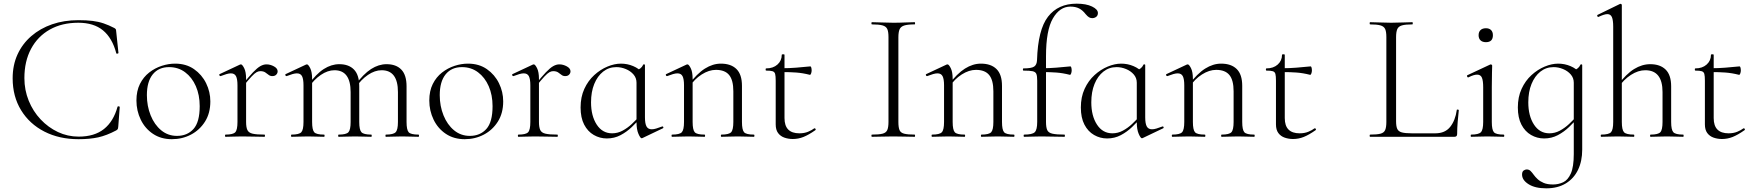

<svg xmlns="http://www.w3.org/2000/svg" viewBox="-20 -746 9560 1047"><path d="M407 -636Q452 -636 484.5 -632Q517 -628 545 -618.5Q573 -609 604 -593Q610 -589 611.5 -586.5Q613 -584 614 -571L626 -457Q626 -455 620.5 -453.5Q615 -452 614 -456Q592 -539 541.5 -580.5Q491 -622 407 -622Q318 -622 252 -585Q186 -548 149.5 -480Q113 -412 113 -320Q113 -255 136.5 -197Q160 -139 201.5 -95Q243 -51 296 -26Q349 -1 409 -1Q495 -1 547 -42.5Q599 -84 621 -164Q622 -167 627.5 -166Q633 -165 633 -163L625 -57Q624 -45 622 -42Q620 -39 614 -35Q561 -7 515.5 3Q470 13 408 13Q303 13 222 -28.5Q141 -70 95 -145Q49 -220 49 -319Q49 -391 75.5 -449Q102 -507 150.5 -549Q199 -591 264 -613.5Q329 -636 407 -636Z M917 13Q858 13 814.5 -16Q771 -45 747.5 -93.5Q724 -142 724 -198Q724 -250 743 -288Q762 -326 793.5 -350.5Q825 -375 862 -387Q899 -399 935 -399Q995 -399 1038 -369Q1081 -339 1104 -292Q1127 -245 1127 -193Q1127 -129 1098 -83Q1069 -37 1021.5 -12Q974 13 917 13ZM945 -5Q1001 -5 1035 -42.5Q1069 -80 1069 -167Q1069 -228 1048 -276Q1027 -324 989.5 -352Q952 -380 902 -380Q845 -380 813 -340.5Q781 -301 781 -227Q781 -168 801.5 -117Q822 -66 859 -35.5Q896 -5 945 -5Z M1303 -271 1299 -281Q1336 -327 1359.5 -351.5Q1383 -376 1400 -385.5Q1417 -395 1433 -395Q1454 -395 1474 -384Q1494 -373 1494 -357Q1494 -347 1486.5 -339Q1479 -331 1465 -331Q1453 -331 1444.5 -338Q1436 -345 1426 -351.5Q1416 -358 1399 -358Q1390 -358 1379.5 -352.5Q1369 -347 1351.5 -328.5Q1334 -310 1303 -271ZM1210 0Q1207 0 1207 -6Q1207 -12 1210 -12Q1251 -12 1263 -25Q1275 -38 1275 -81V-281Q1275 -315 1267 -330.5Q1259 -346 1239 -346Q1229 -346 1215 -342Q1201 -338 1183 -331Q1179 -330 1176.5 -335Q1174 -340 1178 -342L1289 -394Q1291 -395 1294 -395Q1301 -395 1311.5 -374.5Q1322 -354 1322 -315V-81Q1322 -52 1329 -37Q1336 -22 1357.5 -17Q1379 -12 1422 -12Q1425 -12 1425 -6Q1425 0 1422 0Q1398 0 1366 -1Q1334 -2 1299 -2Q1274 -2 1250.5 -1Q1227 0 1210 0Z M2084 0Q2082 0 2082 -6Q2082 -12 2084 -12Q2125 -12 2137.5 -25Q2150 -38 2150 -81V-244Q2150 -363 2061 -363Q2024 -363 1986.5 -337.5Q1949 -312 1920 -269L1916 -281Q1962 -343 2003.5 -369.5Q2045 -396 2088 -396Q2140 -396 2168.5 -366.5Q2197 -337 2197 -275V-81Q2197 -38 2208.5 -25Q2220 -12 2262 -12Q2265 -12 2265 -6Q2265 0 2262 0Q2245 0 2222 -1Q2199 -2 2173 -2Q2148 -2 2125 -1Q2102 0 2084 0ZM1827 0Q1824 0 1824 -6Q1824 -12 1827 -12Q1868 -12 1880 -25Q1892 -38 1892 -81V-244Q1892 -363 1804 -363Q1767 -363 1729.5 -337.5Q1692 -312 1663 -269L1659 -281Q1704 -343 1745.5 -369.5Q1787 -396 1830 -396Q1882 -396 1910.5 -366.5Q1939 -337 1939 -275V-81Q1939 -38 1951 -25Q1963 -12 2005 -12Q2007 -12 2007 -6Q2007 0 2005 0Q1987 0 1964.5 -1Q1942 -2 1916 -2Q1891 -2 1867.5 -1Q1844 0 1827 0ZM1570 0Q1567 0 1567 -6Q1567 -12 1570 -12Q1611 -12 1623 -25Q1635 -38 1635 -81V-281Q1635 -315 1627 -330.5Q1619 -346 1599 -346Q1589 -346 1575 -342Q1561 -338 1543 -331Q1539 -330 1536.5 -335Q1534 -340 1538 -342L1649 -394Q1651 -395 1654 -395Q1661 -395 1671.5 -374.5Q1682 -354 1682 -315V-81Q1682 -38 1693.5 -25Q1705 -12 1747 -12Q1750 -12 1750 -6Q1750 0 1747 0Q1730 0 1707 -1Q1684 -2 1659 -2Q1634 -2 1610.5 -1Q1587 0 1570 0Z M2514 13Q2455 13 2411.5 -16Q2368 -45 2344.5 -93.5Q2321 -142 2321 -198Q2321 -250 2340 -288Q2359 -326 2390.5 -350.5Q2422 -375 2459 -387Q2496 -399 2532 -399Q2592 -399 2635 -369Q2678 -339 2701 -292Q2724 -245 2724 -193Q2724 -129 2695 -83Q2666 -37 2618.5 -12Q2571 13 2514 13ZM2542 -5Q2598 -5 2632 -42.5Q2666 -80 2666 -167Q2666 -228 2645 -276Q2624 -324 2586.5 -352Q2549 -380 2499 -380Q2442 -380 2410 -340.5Q2378 -301 2378 -227Q2378 -168 2398.5 -117Q2419 -66 2456 -35.5Q2493 -5 2542 -5Z M2900 -271 2896 -281Q2933 -327 2956.5 -351.5Q2980 -376 2997 -385.5Q3014 -395 3030 -395Q3051 -395 3071 -384Q3091 -373 3091 -357Q3091 -347 3083.5 -339Q3076 -331 3062 -331Q3050 -331 3041.5 -338Q3033 -345 3023 -351.5Q3013 -358 2996 -358Q2987 -358 2976.5 -352.5Q2966 -347 2948.5 -328.5Q2931 -310 2900 -271ZM2807 0Q2804 0 2804 -6Q2804 -12 2807 -12Q2848 -12 2860 -25Q2872 -38 2872 -81V-281Q2872 -315 2864 -330.5Q2856 -346 2836 -346Q2826 -346 2812 -342Q2798 -338 2780 -331Q2776 -330 2773.5 -335Q2771 -340 2775 -342L2886 -394Q2888 -395 2891 -395Q2898 -395 2908.5 -374.5Q2919 -354 2919 -315V-81Q2919 -52 2926 -37Q2933 -22 2954.5 -17Q2976 -12 3019 -12Q3022 -12 3022 -6Q3022 0 3019 0Q2995 0 2963 -1Q2931 -2 2896 -2Q2871 -2 2847.5 -1Q2824 0 2807 0Z M3289 9Q3251 9 3218 -10Q3185 -29 3165.5 -66.5Q3146 -104 3146 -160Q3146 -217 3166.5 -261.5Q3187 -306 3220.5 -336.5Q3254 -367 3292.5 -383Q3331 -399 3366 -399Q3401 -399 3433 -385.5Q3465 -372 3483 -349L3451 -295Q3451 -321 3434.5 -340Q3418 -359 3392.5 -369.5Q3367 -380 3341 -380Q3300 -380 3269 -355.5Q3238 -331 3220.5 -288Q3203 -245 3203 -188Q3203 -114 3234 -66.5Q3265 -19 3318 -19Q3348 -19 3375 -33.5Q3402 -48 3425 -69.5Q3448 -91 3467 -113L3475 -106Q3453 -80 3425.5 -53.5Q3398 -27 3364 -9Q3330 9 3289 9ZM3479 8Q3472 8 3461.5 -16Q3451 -40 3451 -80V-361Q3465 -368 3473 -374Q3481 -380 3488 -394Q3489 -396 3493 -395Q3497 -394 3497 -392V-106Q3497 -72 3505.5 -56.5Q3514 -41 3534 -41Q3545 -41 3558 -45Q3571 -49 3590 -56Q3595 -58 3597 -53Q3599 -48 3594 -46L3483 7Q3481 8 3479 8Z M3914 0Q3911 0 3911 -6Q3911 -12 3914 -12Q3955 -12 3967 -25Q3979 -38 3979 -81V-248Q3979 -309 3956 -337Q3933 -365 3884 -365Q3846 -365 3806.5 -340Q3767 -315 3738 -271L3734 -283Q3781 -345 3824 -372Q3867 -399 3911 -399Q3966 -399 3996 -369.5Q4026 -340 4026 -278V-81Q4026 -38 4037.5 -25Q4049 -12 4091 -12Q4094 -12 4094 -6Q4094 0 4091 0Q4074 0 4051 -1Q4028 -2 4003 -2Q3978 -2 3954.5 -1Q3931 0 3914 0ZM3645 0Q3642 0 3642 -6Q3642 -12 3645 -12Q3686 -12 3698 -25Q3710 -38 3710 -81V-281Q3710 -315 3702 -330.5Q3694 -346 3674 -346Q3664 -346 3650 -342Q3636 -338 3618 -331Q3614 -330 3611.5 -335Q3609 -340 3613 -342L3724 -394Q3726 -395 3729 -395Q3736 -395 3746.5 -374.5Q3757 -354 3757 -315V-81Q3757 -38 3768.5 -25Q3780 -12 3822 -12Q3825 -12 3825 -6Q3825 0 3822 0Q3805 0 3782 -1Q3759 -2 3734 -2Q3709 -2 3685.5 -1Q3662 0 3645 0Z M4303 12Q4279 12 4257.5 4.5Q4236 -3 4223 -20.5Q4210 -38 4210 -68V-306Q4210 -331 4207 -342.5Q4204 -354 4193 -357.5Q4182 -361 4158 -361Q4155 -361 4155 -367Q4155 -373 4158 -373Q4196 -373 4219.5 -394Q4243 -415 4243 -447Q4243 -450 4250.5 -450Q4258 -450 4258 -447V-102Q4258 -60 4278.5 -39.5Q4299 -19 4339 -19Q4366 -19 4386.5 -27.5Q4407 -36 4420 -46Q4424 -48 4427 -43.5Q4430 -39 4426 -36Q4389 -10 4361 1Q4333 12 4303 12ZM4396 -338Q4357 -348 4321.5 -350.5Q4286 -353 4246 -353V-374Q4285 -374 4321.5 -377Q4358 -380 4399 -384Q4402 -384 4404 -377.5Q4406 -371 4406 -361Q4406 -354 4403 -345.5Q4400 -337 4396 -338Z M4879 -81Q4879 -52 4885 -37Q4891 -22 4910.5 -17Q4930 -12 4968 -12Q4970 -12 4970 -6Q4970 0 4968 0Q4944 0 4915 -1Q4886 -2 4851 -2Q4818 -2 4788.5 -1Q4759 0 4735 0Q4732 0 4732 -6Q4732 -12 4735 -12Q4773 -12 4792.5 -17Q4812 -22 4818.5 -37Q4825 -52 4825 -81V-544Q4825 -573 4818.5 -587.5Q4812 -602 4792.5 -607.5Q4773 -613 4735 -613Q4732 -613 4732 -619Q4732 -625 4735 -625Q4759 -625 4788.5 -623.5Q4818 -622 4851 -622Q4886 -622 4915.5 -623.5Q4945 -625 4968 -625Q4970 -625 4970 -619Q4970 -613 4968 -613Q4930 -613 4911 -607Q4892 -601 4885.5 -586Q4879 -571 4879 -542Z M5332 0Q5329 0 5329 -6Q5329 -12 5332 -12Q5373 -12 5385 -25Q5397 -38 5397 -81V-248Q5397 -309 5374 -337Q5351 -365 5302 -365Q5264 -365 5224.5 -340Q5185 -315 5156 -271L5152 -283Q5199 -345 5242 -372Q5285 -399 5329 -399Q5384 -399 5414 -369.5Q5444 -340 5444 -278V-81Q5444 -38 5455.5 -25Q5467 -12 5509 -12Q5512 -12 5512 -6Q5512 0 5509 0Q5492 0 5469 -1Q5446 -2 5421 -2Q5396 -2 5372.5 -1Q5349 0 5332 0ZM5063 0Q5060 0 5060 -6Q5060 -12 5063 -12Q5104 -12 5116 -25Q5128 -38 5128 -81V-281Q5128 -315 5120 -330.5Q5112 -346 5092 -346Q5082 -346 5068 -342Q5054 -338 5036 -331Q5032 -330 5029.5 -335Q5027 -340 5031 -342L5142 -394Q5144 -395 5147 -395Q5154 -395 5164.5 -374.5Q5175 -354 5175 -315V-81Q5175 -38 5186.5 -25Q5198 -12 5240 -12Q5243 -12 5243 -6Q5243 0 5240 0Q5223 0 5200 -1Q5177 -2 5152 -2Q5127 -2 5103.5 -1Q5080 0 5063 0Z M5565 0Q5562 0 5562 -6Q5562 -12 5565 -12Q5609 -12 5622.5 -25Q5636 -38 5636 -81V-306Q5636 -331 5631.5 -342.5Q5627 -354 5611.5 -357.5Q5596 -361 5561 -361Q5558 -361 5558 -367Q5558 -373 5561 -373Q5605 -373 5619.5 -383Q5634 -393 5635 -418Q5640 -584 5695 -655Q5750 -726 5851 -726Q5903 -726 5935 -710.5Q5967 -695 5967 -675Q5967 -661 5957.5 -654Q5948 -647 5936 -647Q5927 -647 5919 -651.5Q5911 -656 5900 -669Q5884 -690 5864.5 -700Q5845 -710 5817 -710Q5759 -710 5721.5 -645.5Q5684 -581 5684 -439V-81Q5684 -52 5690.5 -37Q5697 -22 5719 -17Q5741 -12 5785 -12Q5787 -12 5787 -6Q5787 0 5785 0Q5752 0 5721.5 -1Q5691 -2 5659 -2Q5633 -2 5608.5 -1Q5584 0 5565 0ZM5814 -338Q5775 -348 5739.5 -350.5Q5704 -353 5664 -353V-374Q5703 -374 5739.5 -377Q5776 -380 5817 -384Q5820 -384 5822 -377.5Q5824 -371 5824 -361Q5824 -354 5821 -345.5Q5818 -337 5814 -338Z M6017 9Q5979 9 5946 -10Q5913 -29 5893.5 -66.5Q5874 -104 5874 -160Q5874 -217 5894.5 -261.5Q5915 -306 5948.5 -336.5Q5982 -367 6020.5 -383Q6059 -399 6094 -399Q6129 -399 6161 -385.5Q6193 -372 6211 -349L6179 -295Q6179 -321 6162.5 -340Q6146 -359 6120.5 -369.5Q6095 -380 6069 -380Q6028 -380 5997 -355.5Q5966 -331 5948.5 -288Q5931 -245 5931 -188Q5931 -114 5962 -66.5Q5993 -19 6046 -19Q6076 -19 6103 -33.5Q6130 -48 6153 -69.5Q6176 -91 6195 -113L6203 -106Q6181 -80 6153.5 -53.5Q6126 -27 6092 -9Q6058 9 6017 9ZM6207 8Q6200 8 6189.5 -16Q6179 -40 6179 -80V-361Q6193 -368 6201 -374Q6209 -380 6216 -394Q6217 -396 6221 -395Q6225 -394 6225 -392V-106Q6225 -72 6233.5 -56.5Q6242 -41 6262 -41Q6273 -41 6286 -45Q6299 -49 6318 -56Q6323 -58 6325 -53Q6327 -48 6322 -46L6211 7Q6209 8 6207 8Z M6642 0Q6639 0 6639 -6Q6639 -12 6642 -12Q6683 -12 6695 -25Q6707 -38 6707 -81V-248Q6707 -309 6684 -337Q6661 -365 6612 -365Q6574 -365 6534.5 -340Q6495 -315 6466 -271L6462 -283Q6509 -345 6552 -372Q6595 -399 6639 -399Q6694 -399 6724 -369.5Q6754 -340 6754 -278V-81Q6754 -38 6765.5 -25Q6777 -12 6819 -12Q6822 -12 6822 -6Q6822 0 6819 0Q6802 0 6779 -1Q6756 -2 6731 -2Q6706 -2 6682.5 -1Q6659 0 6642 0ZM6373 0Q6370 0 6370 -6Q6370 -12 6373 -12Q6414 -12 6426 -25Q6438 -38 6438 -81V-281Q6438 -315 6430 -330.5Q6422 -346 6402 -346Q6392 -346 6378 -342Q6364 -338 6346 -331Q6342 -330 6339.5 -335Q6337 -340 6341 -342L6452 -394Q6454 -395 6457 -395Q6464 -395 6474.5 -374.5Q6485 -354 6485 -315V-81Q6485 -38 6496.5 -25Q6508 -12 6550 -12Q6553 -12 6553 -6Q6553 0 6550 0Q6533 0 6510 -1Q6487 -2 6462 -2Q6437 -2 6413.5 -1Q6390 0 6373 0Z M7031 12Q7007 12 6985.5 4.5Q6964 -3 6951 -20.5Q6938 -38 6938 -68V-306Q6938 -331 6935 -342.5Q6932 -354 6921 -357.5Q6910 -361 6886 -361Q6883 -361 6883 -367Q6883 -373 6886 -373Q6924 -373 6947.5 -394Q6971 -415 6971 -447Q6971 -450 6978.5 -450Q6986 -450 6986 -447V-102Q6986 -60 7006.5 -39.5Q7027 -19 7067 -19Q7094 -19 7114.5 -27.5Q7135 -36 7148 -46Q7152 -48 7155 -43.5Q7158 -39 7154 -36Q7117 -10 7089 1Q7061 12 7031 12ZM7124 -338Q7085 -348 7049.5 -350.5Q7014 -353 6974 -353V-374Q7013 -374 7049.5 -377Q7086 -380 7127 -384Q7130 -384 7132 -377.5Q7134 -371 7134 -361Q7134 -354 7131 -345.5Q7128 -337 7124 -338Z M7593 -543V-85Q7593 -57 7599.5 -43Q7606 -29 7624.5 -24Q7643 -19 7679 -19H7807Q7860 -19 7888 -54Q7916 -89 7924 -146Q7924 -149 7929.5 -148.5Q7935 -148 7935 -145Q7932 -119 7929 -82.5Q7926 -46 7926 -15Q7926 0 7911 0H7451Q7449 0 7449 -6Q7449 -12 7451 -12Q7489 -12 7508 -17Q7527 -22 7533.5 -37Q7540 -52 7540 -81V-544Q7540 -573 7533.5 -587.5Q7527 -602 7508 -607.5Q7489 -613 7451 -613Q7449 -613 7449 -619Q7449 -625 7451 -625Q7475 -625 7504.5 -623.5Q7534 -622 7566 -622Q7600 -622 7629.5 -623.5Q7659 -625 7682 -625Q7684 -625 7684 -619Q7684 -613 7682 -613Q7644 -613 7625 -607.5Q7606 -602 7599.5 -587Q7593 -572 7593 -543Z M8002 0Q8000 0 8000 -6Q8000 -12 8002 -12Q8043 -12 8055.5 -25Q8068 -38 8068 -81V-270Q8068 -306 8061 -322.5Q8054 -339 8035 -339Q8026 -339 8014.5 -335.5Q8003 -332 7987 -324Q7983 -323 7980.5 -328.5Q7978 -334 7982 -336L8106 -394Q8109 -395 8110 -395Q8112 -395 8114.5 -393Q8117 -391 8117 -388Q8117 -381 8116 -349.5Q8115 -318 8115 -271V-81Q8115 -38 8126.5 -25Q8138 -12 8180 -12Q8183 -12 8183 -6Q8183 0 8180 0Q8163 0 8140 -1Q8117 -2 8091 -2Q8066 -2 8043 -1Q8020 0 8002 0ZM8083 -516Q8064 -516 8053.5 -526Q8043 -536 8043 -554Q8043 -572 8053.5 -582Q8064 -592 8083 -592Q8101 -592 8111 -582Q8121 -572 8121 -554Q8121 -516 8083 -516Z M8412 281Q8351 281 8315.5 258.5Q8280 236 8280 206Q8280 190 8288.5 184Q8297 178 8305 178Q8318 178 8326.5 186.5Q8335 195 8343.5 207Q8352 219 8365 231Q8378 243 8398 251.5Q8418 260 8449 260Q8478 260 8504 248Q8530 236 8546 200Q8562 164 8562 94V-361Q8576 -368 8584 -374Q8592 -380 8599 -394Q8600 -396 8604 -395Q8608 -394 8608 -392V70Q8608 133 8585 180.5Q8562 228 8518 254.5Q8474 281 8412 281ZM8400 9Q8362 9 8329 -10Q8296 -29 8276.5 -66.5Q8257 -104 8257 -160Q8257 -217 8277.5 -261.5Q8298 -306 8331.5 -336.5Q8365 -367 8403.5 -383Q8442 -399 8477 -399Q8512 -399 8544 -385.5Q8576 -372 8594 -349L8562 -295Q8562 -321 8545.5 -340Q8529 -359 8503.5 -369.5Q8478 -380 8452 -380Q8411 -380 8380 -355.5Q8349 -331 8331.5 -288Q8314 -245 8314 -188Q8314 -114 8345 -66.5Q8376 -19 8429 -19Q8459 -19 8486 -33.5Q8513 -48 8536 -69.5Q8559 -91 8578 -113L8586 -106Q8564 -80 8536.5 -53.5Q8509 -27 8475 -9Q8441 9 8400 9Z M8712 0Q8709 0 8709 -6Q8709 -12 8712 -12Q8753 -12 8765 -25Q8777 -38 8777 -81V-600Q8777 -636 8770 -652.5Q8763 -669 8745 -669Q8729 -669 8697 -654Q8693 -652 8690.5 -657.5Q8688 -663 8692 -665L8815 -725Q8816 -725 8816 -725Q8816 -725 8817 -725Q8820 -725 8822 -723Q8824 -721 8824 -718V-81Q8824 -38 8836 -25Q8848 -12 8890 -12Q8892 -12 8892 -6Q8892 0 8890 0Q8872 0 8849.5 -1Q8827 -2 8801 -2Q8776 -2 8752.5 -1Q8729 0 8712 0ZM8981 0Q8978 0 8978 -6Q8978 -12 8981 -12Q9022 -12 9034 -25Q9046 -38 9046 -81V-244Q9046 -363 8952 -363Q8913 -363 8873.5 -337.5Q8834 -312 8805 -269L8801 -281Q8848 -343 8891 -369.5Q8934 -396 8979 -396Q9033 -396 9063 -366.5Q9093 -337 9093 -275V-81Q9093 -38 9105 -25Q9117 -12 9159 -12Q9161 -12 9161 -6Q9161 0 9159 0Q9141 0 9118.5 -1Q9096 -2 9070 -2Q9045 -2 9021.5 -1Q8998 0 8981 0Z M9370 12Q9346 12 9324.5 4.5Q9303 -3 9290 -20.5Q9277 -38 9277 -68V-306Q9277 -331 9274 -342.5Q9271 -354 9260 -357.5Q9249 -361 9225 -361Q9222 -361 9222 -367Q9222 -373 9225 -373Q9263 -373 9286.5 -394Q9310 -415 9310 -447Q9310 -450 9317.5 -450Q9325 -450 9325 -447V-102Q9325 -60 9345.5 -39.5Q9366 -19 9406 -19Q9433 -19 9453.5 -27.5Q9474 -36 9487 -46Q9491 -48 9494 -43.5Q9497 -39 9493 -36Q9456 -10 9428 1Q9400 12 9370 12ZM9463 -338Q9424 -348 9388.5 -350.5Q9353 -353 9313 -353V-374Q9352 -374 9388.5 -377Q9425 -380 9466 -384Q9469 -384 9471 -377.5Q9473 -371 9473 -361Q9473 -354 9470 -345.5Q9467 -337 9463 -338Z"/></svg>

Font: Cormorant Infant Light
Style: Regular
Weight: 300
Designer: Christian Thalmann (Catharsis Fonts)
Foundry: Catharsis Fonts
Version: Version 4.001